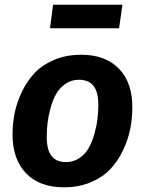

<svg xmlns="http://www.w3.org/2000/svg" viewBox="-20 -778 615 814"><path d="M484.9 -658.2H191.9L205.1 -757.8H499ZM251 16.1Q147.5 16.1 90.3 -43.5Q33.2 -103 33.2 -208Q33.2 -253.9 42.2 -298.8Q51.3 -343.8 73 -389.2Q94.7 -434.6 127 -468.8Q159.2 -502.9 210.2 -524.4Q261.2 -545.9 324.2 -545.9Q427.7 -545.9 484.9 -486.1Q542 -426.3 541 -321.8Q541 -276.4 532.2 -231.7Q523.4 -187 502 -141.6Q480.5 -96.2 448.5 -61.8Q416.5 -27.3 365.5 -5.6Q314.5 16.1 251 16.1ZM259.8 -90.8Q291.5 -90.8 316.7 -107.9Q341.8 -125 356.2 -150.6Q370.6 -176.3 380.1 -210.2Q389.6 -244.1 393.1 -273.4Q396.5 -302.7 397 -332Q397 -387.7 376.5 -413.8Q356 -439.9 314.9 -439.9Q283.2 -439.9 258.1 -422.9Q232.9 -405.8 218.3 -379.9Q203.6 -354 194.3 -320.1Q185.1 -286.1 181.6 -256.6Q178.2 -227.1 178.2 -198.2Q178.2 -142.6 198.5 -116.7Q218.8 -90.8 259.8 -90.8Z"/></svg>

Font: FiraGO SemiBold
Style: Italic
Weight: 600
Italic angle: -8°
Designer: bBox Type GmbH
Foundry: bBox Type GmbH
Version: Version 1.001;PS 001.001;hotconv 1.0.88;makeotf.lib2.5.64775